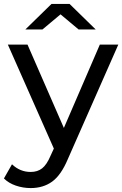

<svg xmlns="http://www.w3.org/2000/svg" viewBox="-42 -757 622 977"><path d="M560 -530 303 53Q269 134 223.5 167Q178 200 114 200Q75 200 38.5 187.5Q2 175 -22 151L19 79Q60 118 114 118Q149 118 172.5 99.5Q196 81 215 36L232 -1L-2 -530H98L283 -106L466 -530ZM358 -607 266 -684 174 -607H87L220 -737H312L445 -607Z"/></svg>

Font: APTA Sans Medium
Style: Bold
Weight: 500
Version: Version 7.200